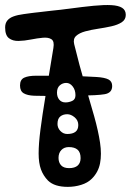

<svg xmlns="http://www.w3.org/2000/svg" viewBox="-20 -736 510 748"><path d="M244 -8Q218.5 -8 199.2 -14Q180 -20 167 -32.5Q148.5 -51.5 139.5 -76.2Q130.5 -101 130.5 -138.2Q130.5 -175.5 137.5 -230.5Q144.5 -285.5 157.5 -363.8Q170.5 -442 188 -549Q192.5 -575 180.5 -583Q168.5 -591 147 -589Q125.5 -587 100.2 -582Q75 -577 52.2 -576.5Q29.5 -576 14.8 -587.2Q0 -598.5 0 -629Q0 -645.5 8.5 -656Q17 -666.5 33 -672.2Q49 -678 72 -681Q82.5 -682.5 88 -683.2Q93.5 -684 101.5 -685Q110 -686 115.8 -686.8Q121.5 -687.5 131.5 -688.5Q145 -690 159.5 -691.8Q174 -693.5 187.5 -695Q192.5 -695.5 197 -696Q201.5 -696.5 206.2 -697Q211 -697.5 216 -698Q222.5 -699 227.8 -699.5Q233 -700 237.8 -700.8Q242.5 -701.5 248 -702Q303 -709.5 344.5 -713.5Q386 -717.5 413.8 -716Q441.5 -714.5 455.8 -705.5Q470 -696.5 470 -678Q470 -659.5 454.2 -649.2Q438.5 -639 413.8 -633.5Q389 -628 362 -624Q335 -620 312 -613.8Q289 -607.5 276.5 -596Q264 -584.5 269 -564Q289.5 -480 310.2 -410Q331 -340 347 -282.8Q363 -225.5 369.8 -180Q376.5 -134.5 369.8 -99.8Q363 -65 338 -40Q321.5 -23.5 296.2 -15.8Q271 -8 244 -8ZM221 -624Q210.5 -624 204.8 -630.5Q199 -637 199 -648Q199 -659.5 205.8 -665.8Q212.5 -672 219 -672Q233.5 -672 240.2 -666Q247 -660 247 -650Q247 -638 240.8 -631Q234.5 -624 221 -624ZM249 -81Q271.5 -81 282.8 -91.2Q294 -101.5 294 -120Q294 -142.5 282.2 -152.8Q270.5 -163 248 -163Q230 -163 219 -151.5Q208 -140 208 -121Q208 -103 218 -92Q228 -81 249 -81ZM293 -364 277 -440Q326 -438 357 -436Q388 -434 402.5 -426.5Q417 -419 417 -401Q417 -374 387.8 -369Q358.5 -364 293 -364ZM187 -441 176 -362Q140 -362 113.5 -363Q87 -364 72.5 -372.5Q58 -381 58 -403Q58 -426 74.5 -433.5Q91 -441 120.2 -441Q149.5 -441 187 -441ZM242 -214Q263 -214 274 -222.5Q285 -231 285 -249Q285 -267 270.8 -279Q256.5 -291 242 -291Q225.5 -291 214.8 -282.2Q204 -273.5 204 -253Q204 -237.5 215.2 -225.8Q226.5 -214 242 -214ZM235 -337Q248.5 -337 261.2 -342.8Q274 -348.5 274 -365Q274 -385.5 263.2 -399.2Q252.5 -413 238 -413Q224 -413 213 -403.5Q202 -394 202 -375Q202 -358.5 210.8 -347.8Q219.5 -337 235 -337Z"/></svg>

Font: Kablammo
Style: Regular
Weight: 400
Designer: Travis Kochel, Lizy Gershenzon, Daria Petrova, Ethan Cohen
Foundry: Vectro Type Foundry
Version: Version 1.002